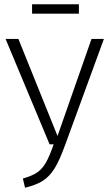

<svg xmlns="http://www.w3.org/2000/svg" viewBox="-20 -867 507 898"><path d="M285 -190Q259 -118 236 -80.5Q213 -43 182 -22.5Q151 -2 97 11L87 -32Q129 -44 152.5 -59.5Q176 -75 193.5 -104.5Q211 -134 231 -192H212L6 -685H66L249 -231L408 -685H466ZM130 -803V-847H349V-803Z"/></svg>

Font: Fira Sans Condensed Light
Style: Regular
Weight: 300
Width: 3
Designer: bBox Type GmbH & Carrois Corporate GbR & Edenspiekermann AG
Foundry: bBox Type GmbH & Carrois Corporate GbR & Edenspiekermann AG
Version: Version 4.301